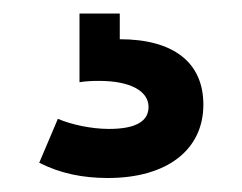

<svg xmlns="http://www.w3.org/2000/svg" viewBox="-20 -20 349 277"><path d="M273.4 130.9C273.4 70.3 230.5 36.6 152.8 36.6V-0.5H94.7V98.6C103 97.2 112.3 96.7 123 96.7C168 96.7 194.3 111.3 194.3 134.3C194.3 155.3 175.3 166 137.2 166C111.8 166 82.5 159.7 63.5 151.4L36.6 214.8C67.4 230.5 100.1 236.8 135.7 236.8C220.2 236.8 273.4 196.8 273.4 130.9Z"/></svg>

Font: Estedad Bold
Style: Regular
Weight: 700
Designer: Amin Abedi
Version: Version 7.3